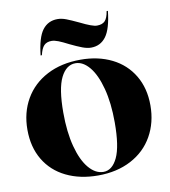

<svg xmlns="http://www.w3.org/2000/svg" viewBox="-83 -796 781 882"><g transform="rotate(-10 308.0 -355.0)"><path d="M20 -248Q20 -328 56 -390.5Q92 -453 159 -488Q226 -523 316 -523Q398 -523 461.5 -491.5Q525 -460 560.5 -400.5Q596 -341 596 -261Q596 -181 560.5 -118Q525 -55 458.5 -20Q392 15 304 15Q220 15 155.5 -16.5Q91 -48 55.5 -107.5Q20 -167 20 -248ZM331 3Q372 3 396.5 -48.5Q421 -100 421 -212Q421 -303 403 -371Q385 -439 355 -475Q325 -511 290 -511Q247 -511 221.5 -460Q196 -409 196 -297Q196 -206 214 -138Q232 -70 263 -33.5Q294 3 331 3ZM278 -602Q249 -617 231 -624Q213 -631 200 -631Q177 -631 164.5 -618Q152 -605 145 -574H139Q148 -657 174 -691Q200 -725 244 -725Q263 -725 284 -717Q305 -709 341 -692Q397 -664 418 -664Q443 -664 455.5 -677Q468 -690 473 -722H479Q470 -639 444 -604Q418 -569 374 -569Q356 -569 333.5 -577.5Q311 -586 278 -602Z"/></g></svg>

Font: Nyght Serif Bold
Style: Regular
Weight: 700
Designer: Maksym Kobuzan
Version: Version 0.410